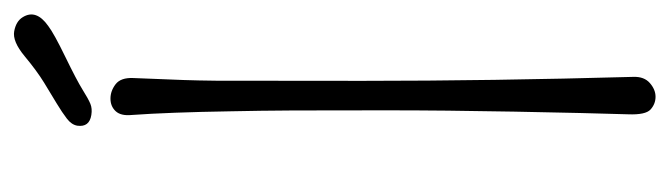

<svg xmlns="http://www.w3.org/2000/svg" viewBox="-368 -608 976 280"><g transform="rotate(-90 120.0 -468.0)"><path d="M147.9 -32.2Q148.4 -16.6 138.9 -8.3Q129.4 0 118.9 0Q108.4 0 100.3 -7.3Q92.3 -14.6 93.3 -40Q94.2 -65.4 95.2 -110.4Q96.2 -155.3 97.2 -206.1Q99.1 -306.6 99.1 -393.8Q99.1 -481 98.9 -529.5Q98.6 -578.1 97.7 -619.1Q96.2 -710 92.3 -764.2Q90.8 -779.8 97.9 -787.4Q105 -794.9 116.2 -794.9Q127.4 -794.9 137.2 -787.4Q147 -779.8 146.2 -761.7Q145.5 -743.7 144.8 -726.1Q144 -708.5 143.3 -688Q142.6 -667.5 142.3 -640.9Q142.1 -614.3 142.1 -426.8Q142.1 -239.3 147.9 -32.2ZM234.9 -922.9Q247.1 -903.3 222.2 -885.7Q211.4 -877.4 177.2 -860.8Q143.1 -844.2 129.4 -835.7Q115.7 -827.1 108.6 -824.2Q101.6 -821.3 92.3 -822.8Q74.2 -825.7 76.7 -843.3Q78.1 -851.6 86.9 -858.4Q95.7 -865.2 109.1 -873.3Q122.6 -881.3 139.6 -891.8Q156.7 -902.3 178.2 -920.2Q199.7 -938 214.4 -935.3Q229 -932.6 234.9 -922.9Z"/></g></svg>

Font: Pompiere 
Style: Regular
Weight: 400
Designer: Karolina Lach
Foundry: Sorkin Type Co.
Version: Version 1.002